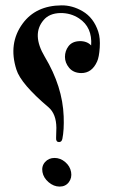

<svg xmlns="http://www.w3.org/2000/svg" viewBox="-20 -689 453 720"><path d="M162.4 -5.6Q143.1 -22 139.2 -43.9Q135.3 -65.9 148.9 -81.3Q162.6 -96.7 184.6 -96.7Q206.5 -96.7 224.6 -81.3Q242.7 -65.9 246.6 -43.9Q250.5 -22 238 -5.6Q225.6 10.7 203.6 10.7Q181.6 10.7 162.4 -5.6ZM321.8 -518.6Q326.7 -586.9 276.4 -620.1Q245.1 -640.6 206.5 -640.1Q165 -639.2 143.6 -613.8Q97.7 -560.5 147.9 -476.1Q214.8 -364.7 218.8 -252.4Q220.7 -201.7 213.9 -168.5Q211.4 -156.2 201.2 -156.2Q189.5 -156.7 190.4 -171.4Q191.4 -191.4 191.4 -210Q190.9 -261.7 162.1 -286.6Q58.1 -374.5 41.5 -428.2Q10.3 -525.9 64.9 -600.6Q114.3 -668 210.4 -668.9Q251 -669.4 289.6 -647Q331.5 -622.6 348.6 -569.8Q356.4 -545.9 354 -510.3Q351.6 -474.6 344.2 -458.5Q324.7 -414.6 284.2 -415Q255.4 -415.5 239.3 -434.6Q223.6 -453.6 223.6 -475.6Q223.6 -498 236.8 -515.6Q250.5 -533.7 277.8 -534.7Q305.7 -535.6 321.8 -518.6Z"/></svg>

Font: Amiri
Style: Slanted
Weight: 400
Italic angle: 9°
Designer: Khaled Hosny
Version: Version 000.107